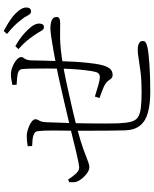

<svg xmlns="http://www.w3.org/2000/svg" viewBox="83 -902 834 1040"><g transform="rotate(-90 500.0 -382.0)"><path d="M870 -561Q860 -562 850.5 -579.5Q841 -597 826 -618Q813 -637 797 -656Q781 -675 754 -699L770 -716Q805 -696 825 -679.5Q845 -663 861 -646Q879 -627 886.5 -611Q894 -595 892 -581Q891 -570 885 -565Q879 -560 870 -561ZM524 15Q457 15 411 2.5Q365 -10 340.5 -39.5Q316 -69 314 -121Q313 -151 312.5 -196.5Q312 -242 312 -294.5Q312 -347 312 -398Q313 -460 313 -510Q313 -560 311 -579Q310 -601 304.5 -607.5Q299 -614 287 -618Q276 -622 259.5 -623Q243 -624 229 -625L228 -649Q241 -651 254.5 -652.5Q268 -654 287 -654Q297 -654 311.5 -650Q326 -646 340.5 -639.5Q355 -633 364.5 -624.5Q374 -616 374 -607Q374 -599 370.5 -593.5Q367 -588 363 -578.5Q359 -569 358 -549Q357 -527 356 -489.5Q355 -452 353 -408Q352 -362 351.5 -314Q351 -266 351 -225Q351 -184 352 -158Q354 -115 360.5 -89.5Q367 -64 385 -52Q403 -40 436.5 -36Q470 -32 524 -32Q585 -32 629 -37.5Q673 -43 702.5 -48Q732 -53 750 -53Q765 -53 775.5 -50Q786 -47 792 -41.5Q798 -36 798 -28Q798 -15 790.5 -10Q783 -5 763 0Q735 6 670 10.5Q605 15 524 15ZM114 -315Q95 -315 71 -336Q47 -357 36 -383Q33 -391 33 -402Q33 -413 33 -424L48 -430Q59 -411 77 -390.5Q95 -370 112 -370Q122 -370 150.5 -376Q179 -382 214.5 -390.5Q250 -399 283 -407.5Q316 -416 335 -420Q350 -423 386.5 -432Q423 -441 471.5 -452Q520 -463 570.5 -474.5Q621 -486 663 -494Q706 -502 747 -509.5Q788 -517 820 -521.5Q852 -526 866 -526Q885 -526 899 -522.5Q913 -519 920.5 -511.5Q928 -504 928 -492Q928 -481 919 -477Q910 -473 893 -473Q875 -473 855 -473.5Q835 -474 811 -473.5Q787 -473 756 -470Q712 -466 652.5 -455Q593 -444 531 -430Q469 -416 416.5 -404Q364 -392 334 -384Q258 -364 215 -348.5Q172 -333 150 -324Q128 -315 114 -315ZM614 -189Q607 -189 601.5 -191.5Q596 -194 588 -205Q576 -226 547 -238Q518 -250 489 -260L497 -285Q528 -275 558.5 -266.5Q589 -258 602 -258Q611 -258 618.5 -262.5Q626 -267 630 -280Q635 -299 639 -331.5Q643 -364 645.5 -401Q648 -438 648 -470Q649 -503 649 -543Q649 -583 648.5 -619.5Q648 -656 646 -677Q645 -697 621 -703Q611 -705 595.5 -706.5Q580 -708 561 -709L560 -732Q576 -735 589.5 -737.5Q603 -740 616 -740Q637 -740 659 -731Q681 -722 696 -709Q711 -696 711 -684Q711 -677 706.5 -671.5Q702 -666 698 -657.5Q694 -649 693 -631Q692 -602 691.5 -562Q691 -522 689 -475Q688 -436 685.5 -395Q683 -354 679 -318Q675 -282 670 -258Q663 -224 650 -206.5Q637 -189 614 -189ZM956 -631Q944 -632 936 -649Q928 -666 912 -685Q896 -706 879.5 -722.5Q863 -739 836 -761L852 -779Q887 -760 908 -746Q929 -732 945 -717Q964 -698 972.5 -682Q981 -666 979 -652Q978 -640 971.5 -635Q965 -630 956 -631Z"/></g></svg>

Font: Noto Serif SC ExtraLight ExtraLight
Style: Regular
Weight: 250
Version: Version 2.002-H1;hotconv 1.1.0;makeotfexe 2.6.0